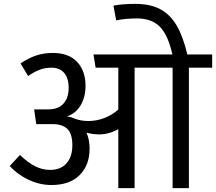

<svg xmlns="http://www.w3.org/2000/svg" viewBox="-20 -970 1114 990"><path d="M1074 -621H954V0H870V-621H674V0H590V-304Q542 -277 491 -277Q459 -277 426 -286Q442 -249 442 -204Q442 -119 391 -67.5Q340 -16 245 -16Q185 -16 127.5 -43Q70 -70 30 -114L83 -171Q123 -132 160.5 -113Q198 -94 239 -94Q293 -94 323 -128Q353 -162 353 -221Q353 -282 326.5 -306Q300 -330 252 -330H167L156 -406H228Q280 -406 307 -435.5Q334 -465 334 -517Q334 -568 310.5 -594.5Q287 -621 245 -621Q212 -621 183.5 -610Q155 -599 125 -578L86 -643Q126 -670 165.5 -683.5Q205 -697 252 -697Q334 -697 377.5 -651Q421 -605 421 -527Q421 -470 396 -427.5Q371 -385 324 -369Q340 -369 358 -361Q394 -346 435 -346Q477 -346 517 -361Q557 -376 590 -405V-621H473L462 -689H869Q846 -791 803.5 -833Q761 -875 686 -875Q629 -875 579 -865L565 -941Q610 -950 678 -950Q754 -950 805.5 -923Q857 -896 890.5 -839Q924 -782 946 -689H1074Z"/></svg>

Font: FiraGO
Style: Regular
Weight: 400
Designer: bBox Type
Foundry: bBox Type GmbH
Version: Version 1.001;April 20, 2020;FontCreator 12.0.0.2555 64-bit